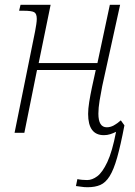

<svg xmlns="http://www.w3.org/2000/svg" viewBox="-20 -556 567 804"><path d="M347 228Q332 228 320.5 226Q309 224 298 223L304 194Q313 196 324 197Q335 198 345 198Q366 198 387.5 182Q409 166 429.5 122.5Q450 79 466 -4Q454 2 441.5 6Q429 10 415 10Q349 10 349 -79Q349 -100 353.5 -128.5Q358 -157 365 -190L381 -263H135L82 0H41L127 -425Q130 -441 132 -454.5Q134 -468 134 -477Q134 -499 123 -505Q112 -511 79 -511H60L66 -536H192L142 -292H388L440 -536H483L408 -195Q402 -165 397 -134.5Q392 -104 392 -80Q392 -23 427 -23Q442 -23 456 -30.5Q470 -38 486 -52L501 -31Q485 53 470.5 104Q456 155 439 182Q422 209 400 218.5Q378 228 347 228Z"/></svg>

Font: Noto Serif SemiCondensed ExtraLight
Style: Italic
Weight: 200
Width: 4
Italic angle: -12°
Designer: Monotype Design Team
Foundry: Monotype Imaging Inc.
Version: Version 2.013